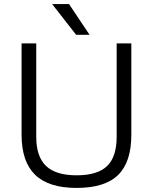

<svg xmlns="http://www.w3.org/2000/svg" viewBox="-20 -913 748 943"><path d="M86 -251V-700H158V-241Q158 -144 206 -98Q254 -52 356 -52Q459 -52 506 -97.5Q553 -143 553 -241V-700H625V-251Q625 -117 560 -53.5Q495 10 356 10Q219 10 152.5 -54.5Q86 -119 86 -251ZM236 -893H319L420 -742H354Z"/></svg>

Font: Krub
Style: Regular
Weight: 400
Designer: Ekaluck Peanpanawate
Foundry: Cadson Demak Co.,Ltd.
Version: Version 1.000; ttfautohint (v1.6)